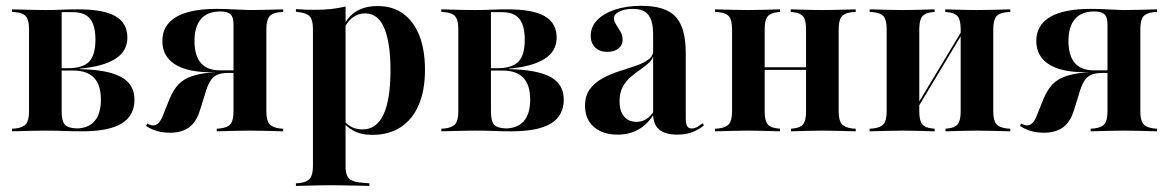

<svg xmlns="http://www.w3.org/2000/svg" viewBox="-20 -448 3989 655"><path d="M134.7 -2.4Q108.1 -2.4 82.3 -1.6Q56.5 -0.8 21 0V-8.9L33.1 -9.7Q58.9 -12.9 69 -25.4Q79 -37.9 79 -67.7V-348.4Q79 -379 69 -391.5Q58.9 -404 33.1 -406.5L21 -407.3V-416.1Q56.5 -415.3 82.3 -414.5Q108.1 -413.7 134.7 -413.7H133.9Q162.1 -413.7 189.5 -414.9Q216.9 -416.1 247.6 -416.1Q333.1 -416.1 373.8 -392.7Q414.5 -369.4 414.5 -319.4Q414.5 -273.4 373.4 -247.2Q332.3 -221 251.6 -213.7V-212.1Q346 -210.5 392.3 -185.9Q438.7 -161.3 438.7 -108.1Q438.7 -53.2 394.8 -26.6Q350.8 0 260.5 0Q233.1 0 199.2 -1.2Q165.3 -2.4 135.5 -2.4ZM190.3 -71Q190.3 -46.8 195.2 -33.1Q200 -19.4 213.7 -14.5Q227.4 -9.7 251.6 -9.7H237.9Q280.6 -9.7 302.4 -34.7Q324.2 -59.7 324.2 -108.1Q324.2 -158.1 300.8 -182.7Q277.4 -207.3 229.8 -207.3H166.1V-215.3H211.3Q262.9 -215.3 284.3 -237.9Q305.6 -260.5 305.6 -312.9Q305.6 -360.5 287.5 -383.5Q269.4 -406.5 228.2 -406.5H187.9L190.3 -408.1Z M833.1 -2.4Q805.6 -2.4 779.8 -1.6Q754 -0.8 719.4 0V-8.9L730.6 -9.7Q757.3 -12.9 766.9 -25.4Q776.6 -37.9 776.6 -67.7V-365.3Q776.6 -389.5 766.5 -399.2Q756.5 -408.9 731.5 -408.9Q687.9 -408.9 665.7 -383.1Q643.5 -357.3 643.5 -308.1Q643.5 -258.1 665.3 -233.1Q687.1 -208.1 729 -208.1H804V-201.6H699.2Q618.5 -201.6 576.2 -229Q533.9 -256.5 533.9 -308.1Q533.9 -362.1 580.6 -389.9Q627.4 -417.7 719.4 -417.7Q746 -417.7 773.4 -416.1Q800.8 -414.5 832.3 -413.7H833.1Q859.7 -413.7 885.5 -414.5Q911.3 -415.3 946 -416.1V-407.3L934.7 -406.5Q908.9 -404 898.8 -391.5Q888.7 -379 888.7 -348.4V-67.7Q888.7 -37.9 898.8 -25.4Q908.9 -12.9 934.7 -9.7L946 -8.9V0Q911.3 -0.8 885.5 -1.6Q859.7 -2.4 833.1 -2.4ZM559.7 4.8Q536.3 4.8 515.3 -1.2Q494.4 -7.3 478.2 -18.5L482.3 -26.6Q493.5 -20.2 502.4 -20.2Q512.9 -20.2 521.4 -29Q529.8 -37.9 537.1 -57.3L553.2 -97.6Q565.3 -129.8 580.6 -150.4Q596 -171 620.2 -182.3Q644.4 -193.5 680.2 -198.4Q716.1 -203.2 769.4 -203.2H810.5V-199.2H758.1Q735.5 -199.2 721 -192.7Q706.5 -186.3 696.8 -170.6Q687.1 -154.8 679 -125.8L662.9 -74.2Q650.8 -33.1 625.8 -14.1Q600.8 4.8 559.7 4.8Z M1103.2 183.9Q1076.6 183.9 1050.8 184.7Q1025 185.5 989.5 186.3V177.4L1001.6 176.6Q1027.4 173.4 1037.5 160.9Q1047.6 148.4 1047.6 118.5V-208.1H1158.9V118.5Q1158.9 138.7 1163.7 150.4Q1168.5 162.1 1180.6 167.7Q1192.7 173.4 1213.7 175L1240.3 177.4V186.3Q1212.9 185.5 1189.9 185.1Q1166.9 184.7 1146 184.3Q1125 183.9 1103.2 183.9ZM1268.5 -427.4Q1319.4 -427.4 1355.2 -401.6Q1391.1 -375.8 1410.5 -327Q1429.8 -278.2 1429.8 -209.7Q1429.8 -139.5 1408.5 -89.9Q1387.1 -40.3 1346.8 -14.1Q1306.5 12.1 1250 12.1Q1210.5 12.1 1183.9 -3.2Q1157.3 -18.5 1147.6 -36.3L1150 -42.7Q1157.3 -28.2 1175 -17.3Q1192.7 -6.5 1216.9 -6.5Q1264.5 -6.5 1288.3 -57.3Q1312.1 -108.1 1312.1 -208.1Q1312.1 -302.4 1290.7 -352.4Q1269.4 -402.4 1225.8 -402.4Q1200.8 -402.4 1181.5 -387.1Q1162.1 -371.8 1150 -341.9L1147.6 -347.6Q1160.5 -385.5 1191.1 -406.5Q1221.8 -427.4 1268.5 -427.4ZM1047.6 -208.1V-349.2Q1047.6 -379 1037.5 -391.1Q1027.4 -403.2 1000 -406.5L989.5 -408.1V-416.9Q1010.5 -415.3 1025.8 -414.9Q1041.1 -414.5 1055.6 -414.5Q1083.9 -414.5 1109.7 -417.3Q1135.5 -420.2 1158.9 -425.8V-416.9V-208.1Z M1599.2 -2.4Q1572.6 -2.4 1546.8 -1.6Q1521 -0.8 1485.5 0V-8.9L1497.6 -9.7Q1523.4 -12.9 1533.5 -25.4Q1543.5 -37.9 1543.5 -67.7V-348.4Q1543.5 -379 1533.5 -391.5Q1523.4 -404 1497.6 -406.5L1485.5 -407.3V-416.1Q1521 -415.3 1546.8 -414.5Q1572.6 -413.7 1599.2 -413.7H1598.4Q1626.6 -413.7 1654 -414.9Q1681.5 -416.1 1712.1 -416.1Q1797.6 -416.1 1838.3 -392.7Q1879 -369.4 1879 -319.4Q1879 -273.4 1837.9 -247.2Q1796.8 -221 1716.1 -213.7V-212.1Q1810.5 -210.5 1856.9 -185.9Q1903.2 -161.3 1903.2 -108.1Q1903.2 -53.2 1859.3 -26.6Q1815.3 0 1725 0Q1697.6 0 1663.7 -1.2Q1629.8 -2.4 1600 -2.4ZM1654.8 -71Q1654.8 -46.8 1659.7 -33.1Q1664.5 -19.4 1678.2 -14.5Q1691.9 -9.7 1716.1 -9.7H1702.4Q1745.2 -9.7 1766.9 -34.7Q1788.7 -59.7 1788.7 -108.1Q1788.7 -158.1 1765.3 -182.7Q1741.9 -207.3 1694.4 -207.3H1630.6V-215.3H1675.8Q1727.4 -215.3 1748.8 -237.9Q1770.2 -260.5 1770.2 -312.9Q1770.2 -360.5 1752 -383.5Q1733.9 -406.5 1692.7 -406.5H1652.4L1654.8 -408.1Z M2208.1 -208.1V-329.8Q2208.1 -376.6 2191.9 -397.2Q2175.8 -417.7 2139.5 -417.7Q2111.3 -417.7 2092.7 -408.5Q2074.2 -399.2 2074.2 -385.5Q2074.2 -375.8 2081.9 -364.1Q2089.5 -352.4 2096.8 -339.9Q2104 -327.4 2104 -312.1Q2104 -293.5 2089.5 -282.3Q2075 -271 2051.6 -271Q2025.8 -271 2010.5 -285.9Q1995.2 -300.8 1995.2 -325.8Q1995.2 -356.5 2017.3 -379.4Q2039.5 -402.4 2078.6 -415.3Q2117.7 -428.2 2168.5 -428.2Q2250 -428.2 2284.7 -391.1Q2319.4 -354 2319.4 -266.9V-208.1ZM2087.1 11.3Q2035.5 11.3 2005.6 -15.3Q1975.8 -41.9 1975.8 -86.3Q1975.8 -121.8 1992.7 -144.4Q2009.7 -166.9 2035.9 -181Q2062.1 -195.2 2091.9 -204.8Q2121.8 -214.5 2148.4 -223.4Q2175 -232.3 2191.9 -244.8Q2208.9 -257.3 2208.9 -277.4L2209.7 -260.5Q2206.5 -245.2 2193.5 -233.5Q2180.6 -221.8 2164.1 -210.5Q2147.6 -199.2 2131.5 -185.5Q2115.3 -171.8 2104.4 -151.6Q2093.5 -131.5 2093.5 -102.4Q2093.5 -69.4 2108.9 -50.8Q2124.2 -32.3 2151.6 -32.3Q2169.4 -32.3 2184.3 -41.5Q2199.2 -50.8 2211.3 -69.4V-59.7Q2189.5 -24.2 2158.5 -6.5Q2127.4 11.3 2087.1 11.3ZM2319.4 -44.4Q2319.4 -25.8 2324.2 -17.7Q2329 -9.7 2339.5 -9.7Q2349.2 -9.7 2358.9 -15.3Q2368.5 -21 2377.4 -27.4L2381.5 -20.2Q2363.7 -5.6 2341.9 2.8Q2320.2 11.3 2290.3 11.3Q2248.4 11.3 2228.2 -6.5Q2208.1 -24.2 2208.1 -59.7V-208.1H2319.4Z M2785.5 -2.4Q2760.5 -2.4 2735.9 -1.6Q2711.3 -0.8 2678.2 0V-8.9L2686.3 -9.7Q2710.5 -12.1 2720.2 -24.6Q2729.8 -37.1 2729.8 -67.7V-208.1H2841.1V-67.7Q2841.1 -37.9 2851.2 -25.4Q2861.3 -12.9 2887.1 -9.7L2899.2 -8.9V0Q2863.7 -0.8 2837.9 -1.6Q2812.1 -2.4 2785.5 -2.4ZM2533.1 -2.4Q2506.5 -2.4 2480.6 -1.6Q2454.8 -0.8 2419.4 0V-8.9L2431.5 -9.7Q2457.3 -12.9 2467.3 -25.4Q2477.4 -37.9 2477.4 -67.7V-348.4Q2477.4 -379 2467.3 -391.5Q2457.3 -404 2431.5 -406.5L2419.4 -407.3V-416.1Q2454.8 -415.3 2480.6 -414.5Q2506.5 -413.7 2533.1 -413.7Q2558.9 -413.7 2583.1 -414.5Q2607.3 -415.3 2641.1 -416.1V-407.3L2633.1 -406.5Q2608.1 -404 2598.4 -391.5Q2588.7 -379 2588.7 -348.4V-67.7Q2588.7 -37.1 2598.4 -24.6Q2608.1 -12.1 2633.1 -9.7L2641.1 -8.9V0Q2607.3 -0.8 2583.1 -1.6Q2558.9 -2.4 2533.1 -2.4ZM2729.8 -208.1V-348.4Q2729.8 -379 2720.2 -391.5Q2710.5 -404 2685.5 -406.5L2677.4 -407.3V-416.1Q2711.3 -415.3 2735.9 -414.5Q2760.5 -413.7 2785.5 -413.7Q2812.1 -413.7 2837.9 -414.5Q2863.7 -415.3 2899.2 -416.1V-407.3L2887.1 -406.5Q2861.3 -404 2851.2 -391.5Q2841.1 -379 2841.1 -348.4V-208.1ZM2546 -209.7V-218.5H2774.2V-209.7Z M3312.9 -2.4Q3287.9 -2.4 3263.3 -1.6Q3238.7 -0.8 3205.6 0V-8.9L3213.7 -9.7Q3237.9 -12.1 3247.6 -24.6Q3257.3 -37.1 3257.3 -67.7V-208.1H3368.5V-67.7Q3368.5 -37.9 3378.6 -25.4Q3388.7 -12.9 3414.5 -9.7L3426.6 -8.9V0Q3391.1 -0.8 3365.3 -1.6Q3339.5 -2.4 3312.9 -2.4ZM3060.5 -2.4Q3033.9 -2.4 3008.1 -1.6Q2982.3 -0.8 2946.8 0V-8.9L2958.9 -9.7Q2984.7 -12.9 2994.8 -25.4Q3004.8 -37.9 3004.8 -67.7V-348.4Q3004.8 -379 2994.8 -391.5Q2984.7 -404 2958.9 -406.5L2946.8 -407.3V-416.1Q2982.3 -415.3 3008.1 -414.5Q3033.9 -413.7 3060.5 -413.7Q3086.3 -413.7 3110.5 -414.5Q3134.7 -415.3 3168.5 -416.1V-407.3L3160.5 -406.5Q3135.5 -404 3125.8 -391.5Q3116.1 -379 3116.1 -348.4V-67.7Q3116.1 -37.1 3125.8 -24.6Q3135.5 -12.1 3160.5 -9.7L3168.5 -8.9V0Q3134.7 -0.8 3110.5 -1.6Q3086.3 -2.4 3060.5 -2.4ZM3257.3 -208.1V-348.4Q3257.3 -379 3247.6 -391.5Q3237.9 -404 3212.9 -406.5L3204.8 -407.3V-416.1Q3238.7 -415.3 3263.3 -414.5Q3287.9 -413.7 3312.9 -413.7Q3339.5 -413.7 3365.3 -414.5Q3391.1 -415.3 3426.6 -416.1V-407.3L3414.5 -406.5Q3388.7 -404 3378.6 -391.5Q3368.5 -379 3368.5 -348.4V-208.1ZM3080.6 -29.8 3079 -40.3 3287.9 -387.1 3288.7 -376.6Z M3814.5 -2.4Q3787.1 -2.4 3761.3 -1.6Q3735.5 -0.8 3700.8 0V-8.9L3712.1 -9.7Q3738.7 -12.9 3748.4 -25.4Q3758.1 -37.9 3758.1 -67.7V-365.3Q3758.1 -389.5 3748 -399.2Q3737.9 -408.9 3712.9 -408.9Q3669.4 -408.9 3647.2 -383.1Q3625 -357.3 3625 -308.1Q3625 -258.1 3646.8 -233.1Q3668.5 -208.1 3710.5 -208.1H3785.5V-201.6H3680.6Q3600 -201.6 3557.7 -229Q3515.3 -256.5 3515.3 -308.1Q3515.3 -362.1 3562.1 -389.9Q3608.9 -417.7 3700.8 -417.7Q3727.4 -417.7 3754.8 -416.1Q3782.3 -414.5 3813.7 -413.7H3814.5Q3841.1 -413.7 3866.9 -414.5Q3892.7 -415.3 3927.4 -416.1V-407.3L3916.1 -406.5Q3890.3 -404 3880.2 -391.5Q3870.2 -379 3870.2 -348.4V-67.7Q3870.2 -37.9 3880.2 -25.4Q3890.3 -12.9 3916.1 -9.7L3927.4 -8.9V0Q3892.7 -0.8 3866.9 -1.6Q3841.1 -2.4 3814.5 -2.4ZM3541.1 4.8Q3517.7 4.8 3496.8 -1.2Q3475.8 -7.3 3459.7 -18.5L3463.7 -26.6Q3475 -20.2 3483.9 -20.2Q3494.4 -20.2 3502.8 -29Q3511.3 -37.9 3518.5 -57.3L3534.7 -97.6Q3546.8 -129.8 3562.1 -150.4Q3577.4 -171 3601.6 -182.3Q3625.8 -193.5 3661.7 -198.4Q3697.6 -203.2 3750.8 -203.2H3791.9V-199.2H3739.5Q3716.9 -199.2 3702.4 -192.7Q3687.9 -186.3 3678.2 -170.6Q3668.5 -154.8 3660.5 -125.8L3644.4 -74.2Q3632.3 -33.1 3607.3 -14.1Q3582.3 4.8 3541.1 4.8Z"/></svg>

Font: Playfair 144pt SemiCondensed
Style: Bold
Weight: 700
Width: 4
Designer: Claus Eggers Sørensen
Foundry: Claus Eggers Sørensen
Version: Version 2.203